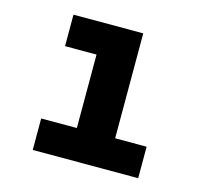

<svg xmlns="http://www.w3.org/2000/svg" viewBox="-82 -613 763 707"><g transform="rotate(15 300.0 -260.0)"><path d="M99 0V-120H235V-400H115V-520H381V-120H501V0Z"/></g></svg>

Font: Iosevka Custom Heavy Extended
Style: Regular
Weight: 900
Width: 7
Monospace: yes
Designer: Belleve Invis
Foundry: Belleve Invis
Version: Version 11.2.4; ttfautohint (v1.8.4)